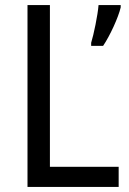

<svg xmlns="http://www.w3.org/2000/svg" viewBox="-20 -734 508 754"><path d="M88 0H446V-79H176V-714H88ZM454 -705V-714H367C364 -675 348 -598 338 -566V-554H385C412 -594 445 -666 454 -705Z"/></svg>

Font: Noto Sans Arabic SemCond
Style: Regular
Weight: 400
Width: 4
Designer: Monotype Design Team, Nadine Chahine, Nizar Qandah and Khaled Hosny
Foundry: Monotype Imaging Inc.
Version: Version 2.012